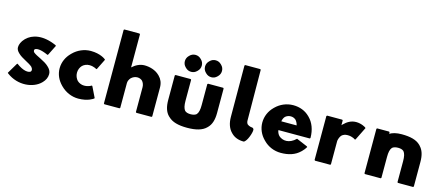

<svg xmlns="http://www.w3.org/2000/svg" viewBox="-57 -1507 4983 2168"><g transform="rotate(15 2435.0 -422.5)"><path d="M124 -182 117 -175 45 -54 52 -47C190 57 365 32 447 -49L448 -50L455 -57C483 -86 500 -121 500 -160C500 -189 487 -212 468 -232L467 -233H466L459 -241C407 -292 313 -319 274 -353C269 -359 265 -366 265 -373C265 -378 266 -384 270 -389C289 -403 334 -407 426 -365L433 -372L491 -488L484 -495C316 -570 198 -534 136 -473L129 -466C98 -434 81 -396 81 -363C81 -340 92 -321 109 -304L116 -297C160 -253 244 -225 284 -188C293 -177 299 -166 299 -153C299 -147 297 -141 293 -135C269 -117 212 -116 124 -182Z M1060 -24 1067 -31 1007 -154 1000 -161C1000 -161 967 -137 914 -137C883 -137 855 -149 833 -169C813 -191 799 -222 799 -257C799 -291 812 -322 833 -344C854 -364 883 -376 914 -376C967 -376 1000 -352 1000 -352L1007 -359L1067 -480L1060 -487C1060 -487 1002 -535 888 -535C811 -535 737 -502 684 -449L677 -442C628 -393 597 -328 597 -255C597 -184 627 -121 675 -72L676 -71L683 -64C736 -11 810 22 888 22C1002 22 1060 -24 1060 -24Z M1374 -860 1367 -867H1190L1183 -860V0L1190 7H1367L1374 0V-290C1374 -313 1385 -335 1401 -353C1420 -371 1446 -383 1472 -383C1496 -383 1515 -375 1531 -361C1547 -343 1557 -317 1557 -290V0L1564 7H1741L1748 0V-338C1748 -393 1728 -434 1699 -463L1692 -470C1645 -517 1574 -535 1516 -535C1463 -535 1413 -509 1374 -473Z M1881 -520 1874 -513V-226C1874 -147 1892 -89 1931 -50L1939 -43C1984 2 2056 22 2159 22C2262 22 2336 2 2381 -43L2388 -50C2427 -89 2445 -147 2445 -226V-513L2438 -520H2261L2254 -513V-269C2254 -215 2247 -179 2227 -156C2212 -143 2189 -136 2159 -136C2130 -136 2108 -142 2092 -156C2073 -178 2065 -214 2065 -269V-513L2058 -520ZM2277 -798C2251 -798 2229 -788 2212 -771L2205 -764C2188 -747 2178 -725 2178 -699C2178 -673 2188 -651 2205 -634L2212 -627C2229 -610 2251 -600 2277 -600C2303 -600 2325 -610 2342 -627L2349 -634C2366 -651 2376 -673 2376 -699C2376 -725 2366 -747 2349 -764L2342 -771C2325 -788 2303 -798 2277 -798ZM2041 -798C2015 -798 1993 -788 1976 -771L1969 -764C1952 -747 1942 -724 1942 -699C1942 -673 1952 -651 1969 -634L1976 -627C1993 -610 2015 -600 2041 -600C2067 -600 2089 -610 2106 -627L2113 -634C2130 -651 2140 -673 2140 -699C2140 -725 2130 -747 2113 -764L2106 -771C2089 -788 2067 -798 2041 -798Z M2817 7C2821 7 2826 4 2830 0L2837 -7C2866 -36 2902 -143 2887 -161H2886L2879 -168C2878 -169 2877 -170 2875 -170C2868 -171 2835 -173 2813 -192C2805 -202 2799 -215 2799 -234L2795 -825L2788 -832H2612L2605 -825L2607 -225C2607 -151 2628 -92 2667 -53L2674 -46C2708 -12 2756 7 2817 7Z M3170 -324C3173 -344 3181 -366 3196 -382C3212 -396 3233 -406 3260 -406C3284 -406 3303 -398 3320 -383C3333 -368 3344 -348 3349 -324ZM3393 -180C3318 -105 3238 -116 3193 -157C3177 -174 3166 -197 3164 -220H3530L3537 -227C3537 -325 3505 -402 3454 -453L3447 -460C3398 -509 3331 -535 3255 -535C3176 -535 3105 -503 3053 -452L3052 -451L3045 -444C2996 -395 2966 -329 2966 -256C2966 -184 2996 -118 3045 -69L3052 -62C3103 -10 3175 22 3255 22C3344 22 3420 0 3478 -57L3479 -58L3486 -65C3501 -80 3516 -98 3528 -119L3521 -126Z M3837 -457V-513L3830 -520H3653L3646 -513V0L3653 7H3830L3837 0V-270C3837 -278 3842 -315 3867 -343C3882 -357 3904 -367 3935 -367C3994 -367 4027 -339 4027 -339L4034 -346L4108 -496L4101 -503C4101 -503 4055 -535 3989 -535C3927 -535 3881 -501 3855 -475L3847 -468C3843 -464 3840 -460 3837 -457Z M4420 7 4427 0V-244C4427 -298 4434 -334 4454 -357C4469 -370 4492 -377 4522 -377C4551 -377 4572 -371 4588 -357C4607 -335 4615 -299 4615 -244V0L4622 7H4799L4806 0V-287C4806 -366 4788 -424 4749 -463V-464L4742 -471C4697 -516 4625 -535 4522 -535C4461 -535 4416 -523 4383 -503V-520L4376 -527H4236L4229 -520V0L4236 7Z"/></g></svg>

Font: Hussar Woodtype
Style: Blk
Weight: 900
Foundry: Cannot Into Space Fonts
Version: Version 1.07